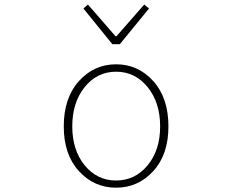

<svg xmlns="http://www.w3.org/2000/svg" viewBox="-20 -828 1040 860"><path d="M265.6 -261.7Q265.6 -389.6 333.5 -464.8Q401.4 -540 500 -540Q598.6 -540 666.5 -464.8Q734.4 -389.6 734.4 -261.7Q734.4 -135.7 666.5 -61.5Q598.6 12.7 500 12.7Q401.4 12.7 333.5 -61.5Q265.6 -135.7 265.6 -261.7ZM697.3 -261.7Q697.3 -369.1 641.1 -438Q585 -506.8 500 -506.8Q415 -506.8 359.4 -438Q303.7 -369.1 303.7 -261.7Q303.7 -155.3 359.4 -87.4Q415 -19.5 500 -19.5Q585 -19.5 641.1 -87.4Q697.3 -155.3 697.3 -261.7ZM483.4 -629.9 353.5 -790 374 -807.6 497.1 -666H502L626 -807.6L647.5 -790L516.6 -629.9Z"/></svg>

Font: Gen Shin Gothic Monospace ExtraLight
Style: Regular
Weight: 200
Designer: [Source Han Sans]
Ryoko NISHIZUKA  (kana & ideographs); Paul D. Hunt (Latin, Greek & Cyrillic); Wenlong ZHANG  (bopomofo
Version: Version 1.002.20150607